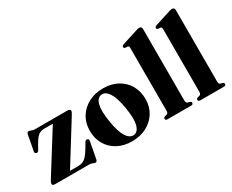

<svg xmlns="http://www.w3.org/2000/svg" viewBox="-107 -1137 1863 1539"><g transform="rotate(-30 824.0 -368.0)"><path d="M440.5 -414.5 203.5 -33H276Q302.5 -33 322.5 -41.2Q342.5 -49.5 361.5 -71.5Q380.5 -93.5 405 -135L426 -171.5Q435 -186 449.5 -183Q464.5 -180 461 -161.5L432 -7Q428 12.5 414 12.5Q404.5 12.5 392.5 6.2Q380.5 0 357.5 0H48.5Q22 0 22 -16Q22 -28 34.5 -47.5L273 -429H196Q161.5 -429 139.8 -412.8Q118 -396.5 89.5 -347L64 -302Q55.5 -287.5 41 -291.5Q26 -295.5 30 -315L56.5 -454Q60.5 -474.5 75 -474.5Q84 -474.5 95.8 -468.2Q107.5 -462 130.5 -462H426.5Q453.5 -462 453.5 -445.5Q453.5 -434.5 440.5 -414.5Z M761.5 -473.5Q837 -473.5 894.2 -442.8Q951.5 -412 983.8 -356.8Q1016 -301.5 1016 -229.5Q1016 -160 982.8 -105.5Q949.5 -51 890.5 -19.8Q831.5 11.5 755 11.5Q679.5 11.5 622.2 -19.2Q565 -50 533 -104.8Q501 -159.5 501 -231Q501 -301 534.2 -355.8Q567.5 -410.5 626.5 -442Q685.5 -473.5 761.5 -473.5ZM793.5 -26Q831.5 -32 845.5 -85.5Q859.5 -139 842.5 -243.5Q825.5 -346.5 794.8 -394Q764 -441.5 724 -435.5Q685.5 -429.5 672 -375.8Q658.5 -322 675.5 -218Q692 -115.5 722.8 -67.8Q753.5 -20 793.5 -26Z M1279 -725V-63.5Q1279 -40 1293 -36L1311.5 -31Q1325 -26.5 1325 -15.5Q1325 0 1305 0H1087.5Q1068 0 1068 -15.5Q1068 -26 1082 -31L1100.5 -36Q1114.5 -40.5 1114.5 -63.5V-646Q1114.5 -662.5 1102 -664.5L1080 -666Q1067.5 -669 1067.5 -680Q1067.5 -691 1084.5 -697L1216 -739Q1243 -749 1254 -749Q1279 -749 1279 -725Z M1582.5 -725V-63.5Q1582.5 -40 1596.5 -36L1615 -31Q1628.5 -26.5 1628.5 -15.5Q1628.5 0 1608.5 0H1391Q1371.5 0 1371.5 -15.5Q1371.5 -26 1385.5 -31L1404 -36Q1418 -40.5 1418 -63.5V-646Q1418 -662.5 1405.5 -664.5L1383.5 -666Q1371 -669 1371 -680Q1371 -691 1388 -697L1519.5 -739Q1546.5 -749 1557.5 -749Q1582.5 -749 1582.5 -725Z"/></g></svg>

Font: Fraunces 72pt
Style: Bold
Weight: 700
Version: Version 1.000;[b76b70a41]